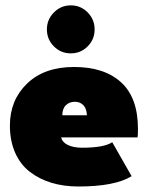

<svg xmlns="http://www.w3.org/2000/svg" viewBox="-20 -666 553 698"><path d="M237.5 -472Q201 -472 175.8 -497.5Q150.5 -523 150.5 -559Q150.5 -595 176 -620.8Q201.5 -646.5 237.5 -646.5Q273.5 -646.5 298.8 -620.8Q324 -595 324 -559Q324 -523 298.8 -497.5Q273.5 -472 237.5 -472ZM202.5 -166.5Q206 -149 226.5 -139Q247 -129 278.5 -129Q358.5 -129 388 -149L458.5 -25.5Q397.5 12 265 12Q211.5 12 167 -1.5Q122.5 -15 88.2 -41.5Q54 -68 35 -111Q16 -154 16 -209.5Q16 -302 78.5 -362.2Q141 -422.5 249 -422.5Q359.5 -422.5 420.5 -366.5Q481.5 -310.5 481.5 -197.5Q481.5 -171 480 -166.5ZM296 -247Q295 -271 283.2 -283.5Q271.5 -296 252 -296Q233 -296 220 -284Q207 -272 206.5 -247Z"/></svg>

Font: League Spartan Black
Style: Regular
Weight: 900
Foundry: The League of Moveable Type
Version: Version 2.002